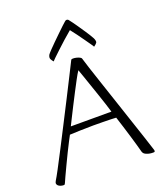

<svg xmlns="http://www.w3.org/2000/svg" viewBox="-158 -981 953 1102"><g transform="rotate(-20 318.5 -430.0)"><path d="M40 13Q25 13 12.5 6Q0 -1 0 -14Q0 -16 2 -19.5Q4 -23 5 -26Q14 -40 37 -83Q60 -126 91 -186.5Q122 -247 157 -315Q192 -383 225 -448Q258 -513 284.5 -565.5Q311 -618 325 -646Q327 -650 329.5 -651Q332 -652 337 -652Q349 -652 360 -649Q371 -646 378.5 -642Q386 -638 387 -634Q392 -616 407 -570Q422 -524 443 -461.5Q464 -399 487 -330Q510 -261 531.5 -196.5Q553 -132 569.5 -82.5Q586 -33 593 -10Q595 -3 596 -0.5Q597 2 597 5Q597 9 595.5 11Q594 13 586 13Q572 13 561.5 10.5Q551 8 543.5 4.5Q536 1 532 -3Q530 -5 527.5 -9Q525 -13 523 -22Q520 -33 513 -58.5Q506 -84 496 -116.5Q486 -149 475.5 -183.5Q465 -218 455 -248Q445 -249 423.5 -249.5Q402 -250 374 -250.5Q346 -251 315 -251Q276 -251 236 -249.5Q196 -248 172 -247Q168 -240 155 -215Q142 -190 125.5 -156.5Q109 -123 93 -89Q77 -55 65 -29.5Q53 -4 50 4Q48 9 46 11Q44 13 40 13ZM193 -290H441Q436 -308 426 -338.5Q416 -369 404 -404.5Q392 -440 380 -474.5Q368 -509 358.5 -537Q349 -565 344 -578Q333 -562 317 -532Q301 -502 282.5 -466.5Q264 -431 246 -395.5Q228 -360 214 -332Q200 -304 193 -290ZM228 -674Q227 -676 220 -684.5Q213 -693 213 -703Q213 -707 214.5 -711Q216 -715 218 -719Q222 -725 236.5 -740.5Q251 -756 271 -775.5Q291 -795 311 -814.5Q331 -834 346.5 -848.5Q362 -863 367 -867Q371 -871 373.5 -872Q376 -873 379 -873Q381 -873 384.5 -872Q388 -871 391 -867Q406 -848 424 -822Q442 -796 459 -770.5Q476 -745 486 -727Q490 -721 493 -713Q496 -705 496 -698Q496 -691 486.5 -683Q477 -675 475 -674Q475 -676 464.5 -691Q454 -706 438.5 -728Q423 -750 406.5 -772.5Q390 -795 377 -811Q355 -793 330 -770.5Q305 -748 282 -726.5Q259 -705 244 -690.5Q229 -676 228 -674Z"/></g></svg>

Font: Briem Hand Thin
Style: Regular
Weight: 100
Designer: Gunnlaugur SE Briem, Eben Sorkin
Foundry: Sorkin Type Co.
Version: Version 1.003